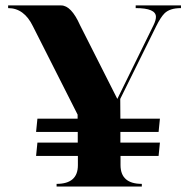

<svg xmlns="http://www.w3.org/2000/svg" viewBox="-20 -684 693 704"><path d="M273.4 -591.8 410.2 -321.3 543 -591.8Q551.8 -609.9 551.8 -622.1Q551.8 -654.3 477.5 -654.3V-664.1H643.6V-654.3Q602.5 -654.3 583 -634.8Q569.3 -621.1 552.7 -587.9L420.9 -321.3L421.4 -249H566.4L561.5 -200.2H421.4V-161.1H566.4L561.5 -112.3H421.9V-78.1Q422.4 -9.8 500 -9.8V0H187.5V-9.8Q265.6 -9.8 265.6 -78.1V-112.3H265.1H112.3L117.2 -161.1H265.1V-200.2H112.3L117.2 -249H264.6V-263.7L100.6 -587.9Q68.4 -654.3 9.8 -654.3V-664.1H204.1Q241.2 -664.1 273.4 -591.8Z"/></svg>

Font: spinweradC
Style: Bold
Weight: 700
Width: 7
Version: Version 0.3